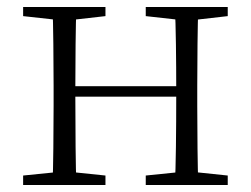

<svg xmlns="http://www.w3.org/2000/svg" viewBox="-20 -528 717 548"><path d="M130 0H198C196 -48 195 -158 195 -256V-275C195 -349 196 -460 198 -508H130C132 -460 133 -349 133 -283V-226C133 -158 132 -48 130 0ZM479 0H546C544 -48 543 -158 543 -226V-283C543 -349 544 -460 546 -508H479C482 -460 483 -349 483 -275V-256C483 -158 482 -48 479 0ZM46 0H281V-27L175 -38H155L46 -27ZM46 -482 155 -470H175L281 -482V-508H46ZM396 0H630V-27L525 -38H504L396 -27ZM396 -482 504 -470H525L630 -482V-508H396ZM163 -252H513V-282H163Z"/></svg>

Font: Source Han Serif TW VF
Style: Regular
Weight: 250
Designer: Ryoko NISHIZUKA 西塚涼子 (kana & ideographs); Frank Grießhammer (Latin, Greek & Cyrillic); Wenlong ZHANG 张文龙 (bopomofo); San
Foundry: Adobe
Version: Version 2.002;hotconv 1.1.0;makeotfexe 2.6.0